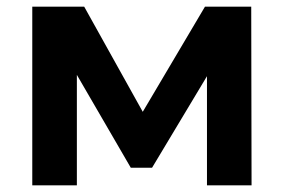

<svg xmlns="http://www.w3.org/2000/svg" viewBox="-20 -557 853 577"><path d="M211 -332 373 -53H437L602 -328V0H736L735 -537H596L409 -221L233 -537H77V0H211Z"/></svg>

Font: Montserrat-Alt1
Style: Bold
Weight: 700
Designer: Differentunic
Foundry: Differentunic
Version: Version 7.222